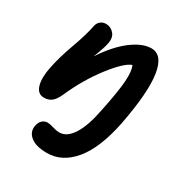

<svg xmlns="http://www.w3.org/2000/svg" viewBox="-179 -646 985 1038"><g transform="rotate(30 314.0 -126.5)"><path d="M259.8 259.8Q190.9 259.8 157 232.2Q123 204.6 131.8 163.1Q136.2 140.6 149.9 127.9Q163.6 115.2 182.1 115.2Q196.8 115.2 220.2 122.6Q243.7 129.9 263.2 129.9Q309.1 129.9 344.7 74.2Q380.4 18.6 400.9 -88.9Q428.7 -222.7 433.1 -288.6Q437.5 -354.5 422.9 -383.8Q379.4 -368.7 306.4 -274.4Q233.4 -180.2 179.2 -58.1Q163.1 -21.5 143.8 -6.3Q124.5 8.8 96.2 8.8Q56.2 8.8 43.5 -36.1Q30.8 -81.1 45.9 -150.9Q59.6 -220.2 92.5 -311Q125.5 -401.9 137.2 -462.9Q141.1 -481.4 155 -493.2Q168.9 -504.9 189.9 -504.9Q218.3 -504.9 238.8 -481.9Q259.3 -459 251 -418.9Q244.6 -385.7 217.8 -318.8Q280.3 -413.6 346.4 -463.4Q412.6 -513.2 467.8 -513.2Q538.1 -513.2 554.9 -405Q571.8 -296.9 529.8 -80.1Q495.6 89.4 425.3 174.6Q355 259.8 259.8 259.8Z"/></g></svg>

Font: Shantell Sans Normal
Style: Italic
Weight: 600
Italic angle: -11.31°
Designer: Stephen Nixon, Anya Danilova, Shantell Martin
Foundry: Arrow Type
Version: Version 1.006;[559af2be0]